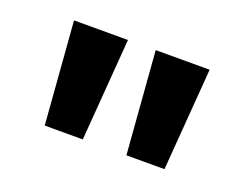

<svg xmlns="http://www.w3.org/2000/svg" viewBox="-56 -813 583 455"><g transform="rotate(20 236.0 -585.0)"><path d="M201 -714 181 -456H85L65 -714ZM407 -714 387 -456H291L271 -714Z"/></g></svg>

Font: Noto Sans Sundanese
Style: Regular
Weight: 400
Designer: Monotype Design Team (Regular), Sérgio L. Martins (other weights)
Foundry: Monotype Imaging Inc.
Version: Version 2.003